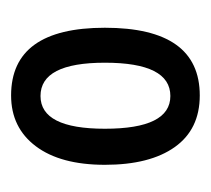

<svg xmlns="http://www.w3.org/2000/svg" viewBox="-37 -725 380 346"><g transform="rotate(-90 153.0 -552.0)"><path d="M276 -553Q276 -722 154 -722Q96 -722 62.5 -677.5Q29 -633 29 -553Q29 -472 61 -427Q93 -382 154 -382Q276 -382 276 -553ZM94 -553Q94 -669 153 -669Q213 -669 213 -553Q213 -435 153 -435Q94 -435 94 -553Z"/></g></svg>

Font: Noto Sans Display Condensed
Style: Regular
Weight: 400
Width: 3
Designer: Monotype Design Team
Foundry: Monotype Imaging Inc.
Version: Version 1.900